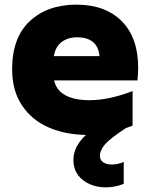

<svg xmlns="http://www.w3.org/2000/svg" viewBox="-20 -570 646 824"><path d="M312 -410Q272 -410 245 -390Q218 -370 211 -329H407Q403 -371 378 -390.5Q353 -410 312 -410ZM349 9Q261 8 189 -23Q117 -54 74.5 -117.5Q32 -181 32 -273Q32 -408 107.5 -479Q183 -550 308 -550Q432 -550 502.5 -479Q573 -408 573 -279Q573 -254 570 -225H212Q222 -182 261 -161Q300 -140 364 -140Q447 -140 549 -179V-40L550 -39L549 -38V-31L520 -20Q454 23 431.5 48.5Q409 74 409 99Q409 117 423 126.5Q437 136 460 136Q486 136 511 125V219Q474 234 434 234Q376 234 335.5 202.5Q295 171 295 116Q295 59 349 9Z"/></svg>

Font: Chess Sans ExtraBold
Style: Regular
Weight: 800
Designer: Wolf Bōese
Foundry: Wolf Bōese
Version: Version 7.223